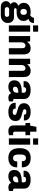

<svg xmlns="http://www.w3.org/2000/svg" viewBox="1873 -2637 963 4749"><g transform="rotate(90 2354.5 -262.5)"><path d="M142 199Q105 199 74.5 182.5Q44 166 26 137Q8 108 8 70Q8 29 31 0Q54 -29 87 -44Q63 -59 49 -81.5Q35 -104 35 -131Q35 -168 60.5 -195Q86 -222 125 -232Q91 -256 70.5 -289.5Q50 -323 50 -365Q50 -424 78.5 -462.5Q107 -501 157.5 -520Q208 -539 274 -539Q300 -539 321 -536.5Q342 -534 359 -528Q391 -549 405 -574.5Q419 -600 420 -621H549Q549 -580 536 -553Q523 -526 499.5 -509.5Q476 -493 445 -484Q470 -462 484 -432Q498 -402 498 -366Q498 -311 472.5 -272.5Q447 -234 402.5 -213.5Q358 -193 299 -193H233Q207 -193 194.5 -184.5Q182 -176 182 -160Q182 -145 194 -136Q206 -127 232 -127H399Q472 -127 510.5 -83.5Q549 -40 549 27Q549 76 525 115Q501 154 458 176.5Q415 199 359 199ZM210 101H339Q356 101 369 94Q382 87 389.5 74.5Q397 62 397 46Q397 21 381.5 6.5Q366 -8 343 -8H210Q187 -8 171.5 6.5Q156 21 156 46Q156 70 171.5 85.5Q187 101 210 101ZM274 -286Q310 -286 328.5 -306Q347 -326 347 -366Q347 -406 328.5 -426Q310 -446 274 -446Q240 -446 220.5 -426Q201 -406 201 -366Q201 -340 209.5 -322Q218 -304 234 -295Q250 -286 274 -286Z M609 -599V-724H764V-599ZM609 0V-527H764V0Z M872 0V-527H1002L1012 -456H1018Q1035 -483 1058 -501.5Q1081 -520 1109.5 -529.5Q1138 -539 1172 -539Q1223 -539 1257 -520Q1291 -501 1308.5 -462.5Q1326 -424 1326 -366V0H1172V-337Q1172 -355 1167.5 -368.5Q1163 -382 1155.5 -391.5Q1148 -401 1135.5 -406Q1123 -411 1107 -411Q1083 -411 1065 -397.5Q1047 -384 1037 -361Q1027 -338 1027 -307V0Z M1432 0V-527H1562L1572 -456H1578Q1595 -483 1618 -501.5Q1641 -520 1669.5 -529.5Q1698 -539 1732 -539Q1783 -539 1817 -520Q1851 -501 1868.5 -462.5Q1886 -424 1886 -366V0H1732V-337Q1732 -355 1727.5 -368.5Q1723 -382 1715.5 -391.5Q1708 -401 1695.5 -406Q1683 -411 1667 -411Q1643 -411 1625 -397.5Q1607 -384 1597 -361Q1587 -338 1587 -307V0Z M2125 12Q2094 12 2065.5 4.5Q2037 -3 2014.5 -20Q1992 -37 1979.5 -65.5Q1967 -94 1967 -135Q1967 -187 1987.5 -222.5Q2008 -258 2047 -279.5Q2086 -301 2143 -310.5Q2200 -320 2273 -320V-362Q2273 -382 2266 -396.5Q2259 -411 2244.5 -419Q2230 -427 2206 -427Q2183 -427 2167 -420Q2151 -413 2143.5 -401.5Q2136 -390 2136 -374V-365H1987Q1986 -370 1986 -374Q1986 -378 1986 -383Q1986 -432 2012.5 -467Q2039 -502 2089 -520.5Q2139 -539 2209 -539Q2273 -539 2322 -522.5Q2371 -506 2399.5 -469.5Q2428 -433 2428 -371V-140Q2428 -124 2436 -114.5Q2444 -105 2459 -105H2488V-6Q2475 0 2452 6Q2429 12 2400 12Q2369 12 2346 3.5Q2323 -5 2308.5 -20Q2294 -35 2288 -55H2283Q2267 -36 2245 -21Q2223 -6 2193.5 3Q2164 12 2125 12ZM2184 -101Q2204 -101 2220.5 -107.5Q2237 -114 2248.5 -126Q2260 -138 2266.5 -155.5Q2273 -173 2273 -193V-234Q2223 -234 2189.5 -225Q2156 -216 2140 -199Q2124 -182 2124 -156Q2124 -138 2131.5 -125.5Q2139 -113 2152.5 -107Q2166 -101 2184 -101Z M2746 12Q2695 12 2654 1Q2613 -10 2583.5 -31Q2554 -52 2538.5 -82Q2523 -112 2523 -150Q2523 -154 2523.5 -159.5Q2524 -165 2525 -169H2668Q2667 -165 2667 -161.5Q2667 -158 2667 -155Q2668 -135 2678.5 -121Q2689 -107 2707 -100.5Q2725 -94 2747 -94Q2765 -94 2782 -98.5Q2799 -103 2811 -113.5Q2823 -124 2823 -143Q2823 -165 2806 -176.5Q2789 -188 2762 -196Q2735 -204 2704 -213Q2674 -220 2643.5 -231Q2613 -242 2588 -259.5Q2563 -277 2548 -304.5Q2533 -332 2533 -374Q2533 -419 2550 -450Q2567 -481 2597.5 -501Q2628 -521 2667.5 -530Q2707 -539 2752 -539Q2794 -539 2831.5 -530Q2869 -521 2898 -503Q2927 -485 2943 -458Q2959 -431 2959 -395Q2959 -389 2959 -382Q2959 -375 2958 -372H2816V-383Q2816 -400 2807 -411Q2798 -422 2783 -427.5Q2768 -433 2748 -433Q2735 -433 2723 -431Q2711 -429 2701.5 -423.5Q2692 -418 2686.5 -410Q2681 -402 2681 -391Q2681 -374 2693.5 -363.5Q2706 -353 2728 -346.5Q2750 -340 2775 -332Q2807 -323 2841.5 -314Q2876 -305 2906 -288.5Q2936 -272 2954.5 -243.5Q2973 -215 2973 -167Q2973 -117 2955.5 -82.5Q2938 -48 2907 -27.5Q2876 -7 2834.5 2.5Q2793 12 2746 12Z M3221 12Q3175 12 3144 -3Q3113 -18 3097.5 -47Q3082 -76 3082 -118V-410H3022V-527H3087L3117 -682H3236V-527H3324V-410H3236V-157Q3236 -131 3245 -118Q3254 -105 3278 -105H3324V-5Q3309 0 3291 4Q3273 8 3254.5 10Q3236 12 3221 12Z M3403 -599V-724H3558V-599ZM3403 0V-527H3558V0Z M3887 12Q3809 12 3755 -18Q3701 -48 3673 -109Q3645 -170 3645 -264Q3645 -358 3673.5 -419Q3702 -480 3756 -510Q3810 -540 3888 -540Q3940 -540 3983 -527.5Q4026 -515 4056.5 -488.5Q4087 -462 4103.5 -420.5Q4120 -379 4120 -321H3968Q3968 -357 3959.5 -379.5Q3951 -402 3933 -412.5Q3915 -423 3888 -423Q3858 -423 3839 -409Q3820 -395 3811 -366Q3802 -337 3802 -291V-235Q3802 -193 3810.5 -164Q3819 -135 3839 -119.5Q3859 -104 3891 -104Q3919 -104 3937 -114.5Q3955 -125 3964 -148Q3973 -171 3973 -207H4120Q4120 -152 4103.5 -110.5Q4087 -69 4057 -42Q4027 -15 3984 -1.5Q3941 12 3887 12Z M4342 12Q4311 12 4282.5 4.5Q4254 -3 4231.5 -20Q4209 -37 4196.5 -65.5Q4184 -94 4184 -135Q4184 -187 4204.5 -222.5Q4225 -258 4264 -279.5Q4303 -301 4360 -310.5Q4417 -320 4490 -320V-362Q4490 -382 4483 -396.5Q4476 -411 4461.5 -419Q4447 -427 4423 -427Q4400 -427 4384 -420Q4368 -413 4360.5 -401.5Q4353 -390 4353 -374V-365H4204Q4203 -370 4203 -374Q4203 -378 4203 -383Q4203 -432 4229.5 -467Q4256 -502 4306 -520.5Q4356 -539 4426 -539Q4490 -539 4539 -522.5Q4588 -506 4616.5 -469.5Q4645 -433 4645 -371V-140Q4645 -124 4653 -114.5Q4661 -105 4676 -105H4705V-6Q4692 0 4669 6Q4646 12 4617 12Q4586 12 4563 3.5Q4540 -5 4525.5 -20Q4511 -35 4505 -55H4500Q4484 -36 4462 -21Q4440 -6 4410.5 3Q4381 12 4342 12ZM4401 -101Q4421 -101 4437.5 -107.5Q4454 -114 4465.5 -126Q4477 -138 4483.5 -155.5Q4490 -173 4490 -193V-234Q4440 -234 4406.5 -225Q4373 -216 4357 -199Q4341 -182 4341 -156Q4341 -138 4348.5 -125.5Q4356 -113 4369.5 -107Q4383 -101 4401 -101Z"/></g></svg>

Font: Archivo SemiCondensed ExtraBold
Style: Regular
Weight: 800
Width: 4
Designer: Hector Gatti
Foundry: Omnibus-Type
Version: Version 2.001